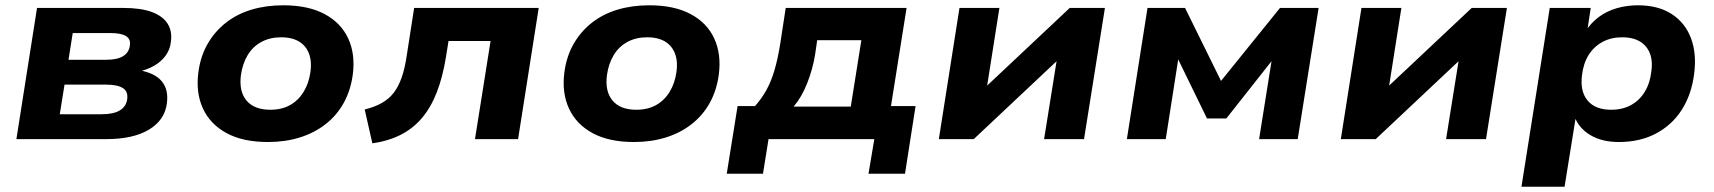

<svg xmlns="http://www.w3.org/2000/svg" viewBox="-20 -526 6480 726"><path d="M42 0 120 -496H446Q513 -496 554.5 -480.5Q596 -465 614 -436Q632 -407 626 -367Q623 -339 606.5 -316Q590 -293 563 -277.5Q536 -262 500 -254L503 -261Q564 -251 591 -219.5Q618 -188 611 -135Q603 -72 543.5 -36Q484 0 382 0ZM206 -94H364Q409 -94 433 -108.5Q457 -123 461 -151Q465 -180 444.5 -193Q424 -206 381 -206H224ZM239 -300H382Q424 -300 446 -314Q468 -328 471 -354Q475 -378 456.5 -389.5Q438 -401 398 -401H255Z M993 11Q899 11 837 -22.5Q775 -56 747.5 -115.5Q720 -175 730 -252Q738 -313 765 -360Q792 -407 834 -440Q876 -473 931 -489.5Q986 -506 1051 -506Q1145 -506 1207 -473Q1269 -440 1296.5 -381Q1324 -322 1314 -244Q1306 -184 1279.5 -136.5Q1253 -89 1210.5 -56Q1168 -23 1113 -6Q1058 11 993 11ZM1002 -111Q1045 -111 1076.5 -128.5Q1108 -146 1128 -178.5Q1148 -211 1154 -255Q1162 -315 1133 -350Q1104 -385 1043 -385Q1001 -385 968.5 -367.5Q936 -350 916.5 -317.5Q897 -285 891 -242Q883 -181 912 -146Q941 -111 1002 -111Z M1388 16 1359 -112Q1396 -121 1423.5 -136.5Q1451 -152 1469 -175.5Q1487 -199 1499 -233.5Q1511 -268 1518 -316L1546 -496H2017L1939 0H1776L1835 -371H1676L1666 -309Q1654 -235 1632 -178Q1610 -121 1576.5 -81Q1543 -41 1496.5 -17Q1450 7 1388 16Z M2377 11Q2283 11 2221 -22.5Q2159 -56 2131.5 -115.5Q2104 -175 2114 -252Q2122 -313 2149 -360Q2176 -407 2218 -440Q2260 -473 2315 -489.5Q2370 -506 2435 -506Q2529 -506 2591 -473Q2653 -440 2680.5 -381Q2708 -322 2698 -244Q2690 -184 2663.5 -136.5Q2637 -89 2594.5 -56Q2552 -23 2497 -6Q2442 11 2377 11ZM2386 -111Q2429 -111 2460.5 -128.5Q2492 -146 2512 -178.5Q2532 -211 2538 -255Q2546 -315 2517 -350Q2488 -385 2427 -385Q2385 -385 2352.5 -367.5Q2320 -350 2300.5 -317.5Q2281 -285 2275 -242Q2267 -181 2296 -146Q2325 -111 2386 -111Z M2728 131 2769 -125H2835Q2860 -153 2878 -185.5Q2896 -218 2908.5 -260.5Q2921 -303 2930 -359L2951 -496H3408L3349 -125H3442L3402 131H3264L3286 0H2886L2865 131ZM2981 -123H3197L3237 -374H3070L3062 -319Q3053 -264 3032 -211Q3011 -158 2981 -123Z M3530 0 3608 -496H3759L3707 -166H3674L4025 -496H4158L4079 0H3928L3981 -331H4014L3662 0Z M4241 0 4319 -496H4461L4597 -220L4820 -496H4966L4887 0H4741L4792 -320H4808L4617 -78H4544L4426 -320H4438L4388 0Z M5050 0 5128 -496H5279L5227 -166H5194L5545 -496H5678L5599 0H5448L5501 -331H5534L5182 0Z M5733 180 5840 -496H5995L5981 -404H5973Q5994 -438 6024.5 -461Q6055 -484 6093.5 -495Q6132 -506 6173 -506Q6250 -506 6301 -473Q6352 -440 6374 -381.5Q6396 -323 6386 -247Q6376 -168 6339 -110.5Q6302 -53 6241.5 -21Q6181 11 6101 11Q6037 11 5993 -15.5Q5949 -42 5933 -87H5939L5896 180ZM6072 -111Q6115 -111 6147 -128.5Q6179 -146 6199 -178.5Q6219 -211 6224 -255Q6233 -315 6203.5 -350Q6174 -385 6114 -385Q6072 -385 6039.5 -367.5Q6007 -350 5987 -318Q5967 -286 5962 -242Q5954 -181 5983 -146Q6012 -111 6072 -111Z"/></svg>

Font: Nunito Sans 10pt SemiExpanded ExtraBold
Style: Italic
Weight: 800
Width: 6
Italic angle: -9°
Designer: Vernon Adams
Foundry: Vernon Adams
Version: Version 3.101;gftools[0.9.27]